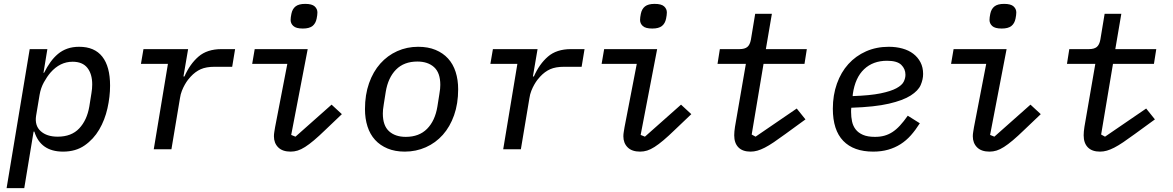

<svg xmlns="http://www.w3.org/2000/svg" viewBox="-20 -769 6040 989"><path d="M133 -516H224L204 -394H207Q222 -424 239.5 -448.5Q257 -473 278.5 -491Q300 -509 327 -518.5Q354 -528 388 -528Q467 -528 507 -477Q547 -426 547 -328Q547 -271 533.5 -211Q520 -151 491 -101.5Q462 -52 416 -20Q370 12 305 12Q189 12 157 -91H153L105 200H14ZM277 -65Q348 -65 388 -107.5Q428 -150 440 -220L451 -289Q455 -312 455 -334Q455 -388 430 -419.5Q405 -451 354 -451Q289 -451 240 -395Q222 -374 206 -345Q190 -316 184 -281L166 -173Q158 -122 189.5 -93.5Q221 -65 277 -65Z M772 0 845 -440H706L719 -516H949L925 -375H930Q958 -439 1002.5 -477.5Q1047 -516 1121 -516H1191L1176 -425H1086Q1042 -425 1014 -412.5Q986 -400 962 -374Q956 -368 948 -357.5Q940 -347 932 -333Q924 -319 917 -301.5Q910 -284 907 -263L863 0Z M1540 -622Q1505 -622 1491 -635Q1477 -648 1477 -666Q1477 -679 1481 -698Q1486 -723 1502.5 -736Q1519 -749 1552 -749Q1587 -749 1601 -736Q1615 -723 1615 -705Q1615 -692 1611 -673Q1606 -648 1589.5 -635Q1573 -622 1540 -622ZM1477 12Q1435 12 1413 -10Q1391 -32 1391 -67Q1391 -78 1393 -89.5Q1395 -101 1397 -114L1460 -440H1279L1292 -516H1565L1480 -74L1502 -65L1688 -230L1741 -181L1656 -100Q1623 -68 1597.5 -46.5Q1572 -25 1551.5 -12Q1531 1 1513.5 6.5Q1496 12 1477 12Z M2065 12Q2015 12 1976.5 -4Q1938 -20 1912 -48.5Q1886 -77 1873 -117.5Q1860 -158 1860 -207Q1860 -281 1881 -340.5Q1902 -400 1939 -441.5Q1976 -483 2026 -505.5Q2076 -528 2134 -528Q2185 -528 2223.5 -512Q2262 -496 2288 -467.5Q2314 -439 2327 -398.5Q2340 -358 2340 -309Q2340 -235 2319 -175.5Q2298 -116 2261 -74.5Q2224 -33 2173.5 -10.5Q2123 12 2065 12ZM2070 -64Q2139 -64 2180 -105.5Q2221 -147 2233 -220L2243 -283Q2246 -300 2247 -311.5Q2248 -323 2248 -332Q2248 -394 2216 -423Q2184 -452 2130 -452Q2061 -452 2020 -410.5Q1979 -369 1967 -296L1957 -233Q1954 -216 1953 -204.5Q1952 -193 1952 -184Q1952 -122 1984 -93Q2016 -64 2070 -64Z M2572 0 2645 -440H2506L2519 -516H2749L2725 -375H2730Q2758 -439 2802.5 -477.5Q2847 -516 2921 -516H2991L2976 -425H2886Q2842 -425 2814 -412.5Q2786 -400 2762 -374Q2756 -368 2748 -357.5Q2740 -347 2732 -333Q2724 -319 2717 -301.5Q2710 -284 2707 -263L2663 0Z M3340 -622Q3305 -622 3291 -635Q3277 -648 3277 -666Q3277 -679 3281 -698Q3286 -723 3302.5 -736Q3319 -749 3352 -749Q3387 -749 3401 -736Q3415 -723 3415 -705Q3415 -692 3411 -673Q3406 -648 3389.5 -635Q3373 -622 3340 -622ZM3277 12Q3235 12 3213 -10Q3191 -32 3191 -67Q3191 -78 3193 -89.5Q3195 -101 3197 -114L3260 -440H3079L3092 -516H3365L3280 -74L3302 -65L3488 -230L3541 -181L3456 -100Q3423 -68 3397.5 -46.5Q3372 -25 3351.5 -12Q3331 1 3313.5 6.5Q3296 12 3277 12Z M3846 12Q3805 12 3783.5 -10Q3762 -32 3762 -72Q3762 -80 3763 -92.5Q3764 -105 3766 -116L3822 -440H3676L3688 -516H3789Q3816 -516 3829.5 -527Q3843 -538 3848 -565L3870 -698H3956L3925 -516H4136L4124 -440H3913L3852 -76L3872 -65L4084 -210L4129 -154L4026 -79Q3992 -54 3966 -36.5Q3940 -19 3919.5 -8.5Q3899 2 3881.5 7Q3864 12 3846 12Z M4478 12Q4377 12 4323.5 -43.5Q4270 -99 4270 -209Q4270 -279 4291 -338Q4312 -397 4350 -439Q4388 -481 4441 -504.5Q4494 -528 4558 -528Q4596 -528 4628.5 -519Q4661 -510 4684.5 -492Q4708 -474 4721.5 -448Q4735 -422 4735 -388Q4735 -360 4722.5 -331Q4710 -302 4671 -277Q4632 -252 4559 -235Q4486 -218 4365 -214Q4364 -207 4364 -200.5Q4364 -194 4364 -192Q4364 -166 4369 -143Q4374 -120 4387.5 -102.5Q4401 -85 4425 -74.5Q4449 -64 4487 -64Q4514 -64 4535.5 -70Q4557 -76 4576.5 -88.5Q4596 -101 4615.5 -122Q4635 -143 4656 -173L4718 -134Q4696 -99 4672 -72Q4648 -45 4619 -26.5Q4590 -8 4555 2Q4520 12 4478 12ZM4549 -456Q4477 -456 4431 -412.5Q4385 -369 4373 -285L4372 -274Q4462 -277 4515.5 -288Q4569 -299 4597.5 -314.5Q4626 -330 4635 -348Q4644 -366 4644 -384Q4644 -414 4622.5 -435Q4601 -456 4549 -456Z M5140 -622Q5105 -622 5091 -635Q5077 -648 5077 -666Q5077 -679 5081 -698Q5086 -723 5102.5 -736Q5119 -749 5152 -749Q5187 -749 5201 -736Q5215 -723 5215 -705Q5215 -692 5211 -673Q5206 -648 5189.5 -635Q5173 -622 5140 -622ZM5077 12Q5035 12 5013 -10Q4991 -32 4991 -67Q4991 -78 4993 -89.5Q4995 -101 4997 -114L5060 -440H4879L4892 -516H5165L5080 -74L5102 -65L5288 -230L5341 -181L5256 -100Q5223 -68 5197.5 -46.5Q5172 -25 5151.5 -12Q5131 1 5113.5 6.5Q5096 12 5077 12Z M5646 12Q5605 12 5583.5 -10Q5562 -32 5562 -72Q5562 -80 5563 -92.5Q5564 -105 5566 -116L5622 -440H5476L5488 -516H5589Q5616 -516 5629.5 -527Q5643 -538 5648 -565L5670 -698H5756L5725 -516H5936L5924 -440H5713L5652 -76L5672 -65L5884 -210L5929 -154L5826 -79Q5792 -54 5766 -36.5Q5740 -19 5719.5 -8.5Q5699 2 5681.5 7Q5664 12 5646 12Z"/></svg>

Font: IBM Plex Mono Text
Style: Italic
Weight: 450
Italic angle: -9°
Monospace: yes
Designer: Mike Abbink, Paul van der Laan, Pieter van Rosmalen
Foundry: Bold Monday
Version: Version 2.1